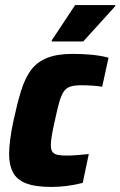

<svg xmlns="http://www.w3.org/2000/svg" viewBox="-20 -731 476 759"><path d="M184 8Q119 8 82.5 -6.5Q46 -21 31 -50Q16 -79 16 -121Q16 -147 20.5 -181.5Q25 -216 34 -257Q48 -322 63 -371Q78 -420 101.5 -452.5Q125 -485 165 -501.5Q205 -518 267 -518Q307 -518 343 -514.5Q379 -511 409 -503L384 -388Q368 -391 345 -392.5Q322 -394 302 -394Q277 -394 260.5 -389.5Q244 -385 233.5 -371Q223 -357 215 -329.5Q207 -302 197 -255Q189 -220 185 -196.5Q181 -173 181 -157Q181 -139 187.5 -130.5Q194 -122 207.5 -119Q221 -116 244 -116Q263 -116 287 -118Q311 -120 331 -122L307 -8Q276 0 244.5 4Q213 8 184 8ZM184 -567 185 -572 277 -711H436L435 -706L309 -567Z"/></svg>

Font: Saira SemiCondensed ExtraBold
Style: Italic
Weight: 800
Width: 4
Italic angle: -12°
Designer: Hector Gatti with collaboration of the Omnibus-Type team
Foundry: Omnibus-Type
Version: Version 1.101